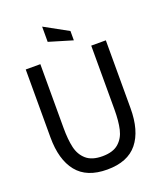

<svg xmlns="http://www.w3.org/2000/svg" viewBox="-164 -1006 945 1124"><g transform="rotate(-20 308.5 -444.5)"><path d="M59 -277V-700H150V-303Q150 -230 161.5 -180Q173 -130 208 -99.5Q243 -69 308 -69Q374 -69 409 -99.5Q444 -130 455.5 -180Q467 -230 467 -303V-700H558V-277Q558 -137 497 -61.5Q436 14 308 14Q181 14 120 -62Q59 -138 59 -277ZM235 -808V-903L382 -822V-764Z"/></g></svg>

Font: Cabin Condensed
Style: Regular
Weight: 400
Width: 3
Designer: Pablo Impallari
Foundry: Pablo Impallari. http://www.impallari.com Igino Marini. http://www.ikern.com
Version: Version 2.200